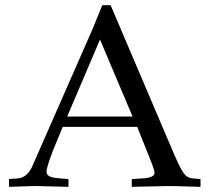

<svg xmlns="http://www.w3.org/2000/svg" viewBox="-20 -720 817 743"><path d="M408 -700H376L337 -605L106 -79C94 -50 74 -32 52 -30L15 -27V3C108 0 108 0 124 0C137 0 137 0 245 3V-27L208 -30C173 -33 160 -40 160 -56C160 -69 174 -112 195 -162L223 -229H511L557 -114C574 -72 578 -59 578 -50C578 -39 562 -32 537 -30L490 -27V3C613 0 613 0 629 0C648 0 648 0 756 3V-27L722 -30C696 -34 685 -51 650 -132ZM240 -269 367 -567 493 -269Z"/></svg>

Font: Asana Math
Style: Regular
Weight: 400
Version: Version 000.958